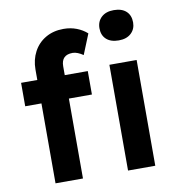

<svg xmlns="http://www.w3.org/2000/svg" viewBox="-86 -867 868 944"><g transform="rotate(-10 347.5 -394.5)"><path d="M115 0V-399H34V-516H115V-568Q115 -617 136 -656.5Q157 -696 195.5 -718.5Q234 -741 285 -741Q320 -741 350 -729.5Q380 -718 402 -698L361 -597Q348 -606 334.5 -611.5Q321 -617 309 -617Q252 -617 252 -560V-516H367V-399H252V0ZM544 -638Q504 -638 482 -658Q460 -678 460 -713Q460 -747 482.5 -768Q505 -789 544 -789Q584 -789 606 -769Q628 -749 628 -713Q628 -680 605.5 -659Q583 -638 544 -638ZM477 0V-528H613V0Z"/></g></svg>

Font: Lexend SemiBold
Style: Regular
Weight: 600
Designer: Bonnie Shaver-Troup, Thomas Jockin
Foundry: Lexend
Version: Version 1.005; ttfautohint (v1.8.3)